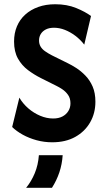

<svg xmlns="http://www.w3.org/2000/svg" viewBox="-20 -659 498 908"><path d="M227.1 13.9Q188.9 13.9 153.1 4.2Q117.4 -5.6 87.8 -21.9Q58.3 -38.2 37.5 -58.3L71.5 -197.2Q88.2 -168.8 113.9 -146.5Q139.6 -124.3 170.1 -111.5Q200.7 -98.6 231.2 -98.6Q256.9 -98.6 275 -108Q293.1 -117.4 303.1 -133.7Q313.2 -150 313.2 -170.1Q313.2 -194.4 301.7 -210.4Q290.3 -226.4 274.7 -236.8Q259 -247.2 247.2 -252.8L173.6 -289.6Q141.7 -305.6 112.5 -327.4Q83.3 -349.3 64.9 -381.9Q46.5 -414.6 46.5 -462.5Q46.5 -502.1 60.1 -534.4Q73.6 -566.7 99.3 -589.9Q125 -613.2 160.8 -626Q196.5 -638.9 241 -638.9Q296.5 -638.9 339.9 -621.2Q383.3 -603.5 410.4 -583.3L378.5 -447.9Q359.7 -472.2 336.1 -489.9Q312.5 -507.6 286.8 -517.7Q261.1 -527.8 235.4 -527.8Q212.5 -527.8 196.9 -519.8Q181.2 -511.8 172.9 -498.3Q164.6 -484.7 164.6 -467.4Q164.6 -451.4 171.9 -438.9Q179.2 -426.4 193.1 -416.7Q206.9 -406.9 225.7 -397.2L300 -360.4Q318.8 -351.4 341 -337.2Q363.2 -322.9 384 -301.4Q404.9 -279.9 418.1 -249.7Q431.2 -219.4 431.2 -177.8Q431.2 -123.6 406.2 -80.2Q381.2 -36.8 335.8 -11.5Q290.3 13.9 227.1 13.9ZM103.5 229.2Q128.5 198.6 144.4 160.1Q160.4 121.5 163.9 75H276.4Q273.6 117.4 260.8 155.9Q247.9 194.4 225.7 229.2Z"/></svg>

Font: Afacad Flux
Style: Bold
Weight: 700
Designer: Kristian Moeller
Foundry: Dicotype
Version: Version 1.100